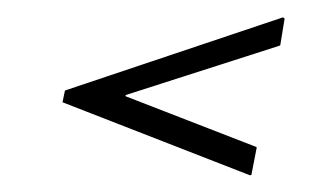

<svg xmlns="http://www.w3.org/2000/svg" viewBox="-20 -468 392 227"><path d="M277.2 -261.1 283.5 -293.5 283.1 -294.2 128.5 -354.2V-355.6L310.6 -414L311.4 -414.8L316.5 -446.1L314.6 -447.5L56.8 -361L53.9 -347.1L275.4 -260.8Z"/></svg>

Font: Emberly Black
Style: Italic
Weight: 900
Italic angle: -12°
Designer: Rajesh Rajput
Foundry: Rajesh Rajput
Version: Version 1.000